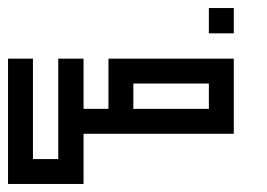

<svg xmlns="http://www.w3.org/2000/svg" viewBox="-20 -508 665 478"><path d="M500 -425V-488H562V-425ZM0 -362H62V-112H125V-362H188V-237H250V-300V-362H500H562V-175H500H250H188V-50H125H62H0ZM312 -300V-237H500V-300Z"/></svg>

Font: Jawi Kufi
Style: Medium
Weight: 500
Version: Version 2.3